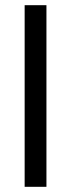

<svg xmlns="http://www.w3.org/2000/svg" viewBox="-20 -720 274 740"><path d="M75 0V-700H159V0Z"/></svg>

Font: Urbanist Medium
Style: Regular
Weight: 500
Designer: Corey Hu
Foundry: Corey Hu
Version: Version 1.321; ttfautohint (v1.8.4.7-5d5b)